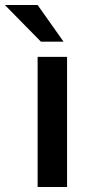

<svg xmlns="http://www.w3.org/2000/svg" viewBox="-74 -743 362 763"><path d="M192.5 -517V0H75.5V-517ZM75.5 -723H-54.5L88.5 -577.5H178.5Z"/></svg>

Font: Public Sans SemiBold
Style: Regular
Weight: 600
Designer: The Public Sans Project Authors: Dan O. Williams and USWDS (Libre Franklin designed by Pablo Impallari and Rodrigo Fuenz
Version: Version 1.007